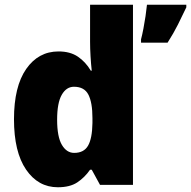

<svg xmlns="http://www.w3.org/2000/svg" viewBox="-20 -780 806 810"><path d="M224 10Q141 10 90 -64.5Q39 -139 39 -277Q39 -415 90.5 -489Q142 -563 227 -563Q276 -563 308.5 -541Q341 -519 363 -482H367Q364 -509 362 -542Q360 -575 360 -604V-760H541V0H402L367 -64H360Q337 -31 306 -10.5Q275 10 224 10ZM293 -135Q334 -135 351.5 -165.5Q369 -196 370 -261V-282Q370 -347 353 -380.5Q336 -414 292 -414Q260 -414 240.5 -380Q221 -346 221 -275Q221 -203 241 -169Q261 -135 293 -135ZM766 -749Q748 -711 730.5 -676Q713 -641 687 -600H575V-614Q580 -633 585 -659Q590 -685 594 -712Q598 -739 600 -760H766Z"/></svg>

Font: Noto Sans Bengali SemiCondensed Black
Style: Regular
Weight: 900
Width: 4
Designer: Joana Ranito - Universal Thirst; Jelle Bosma - Monotype Design Team
Foundry: Universal Thirst ehf.
Version: Version 3.000; ttfautohint (v1.8.4.7-5d5b)